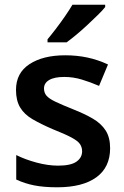

<svg xmlns="http://www.w3.org/2000/svg" viewBox="-20 -786 529 816"><path d="M448 -156Q448 -75 389.5 -32.5Q331 10 223 10Q167 10 126 2Q85 -6 49 -23V-127Q87 -108 135.5 -95Q184 -82 227 -82Q281 -82 305 -99Q329 -116 329 -143Q329 -160 320 -173.5Q311 -187 284 -201.5Q257 -216 204 -237Q153 -259 118 -279.5Q83 -300 65.5 -329.5Q48 -359 48 -404Q48 -476 105.5 -513.5Q163 -551 257 -551Q307 -551 351.5 -541.5Q396 -532 439 -512L401 -421Q364 -437 327.5 -448Q291 -459 253 -459Q211 -459 189 -446Q167 -433 167 -410Q167 -392 177.5 -379.5Q188 -367 215 -354Q242 -341 292 -321Q340 -302 375 -281.5Q410 -261 429 -231.5Q448 -202 448 -156ZM427 -756Q416 -742 395.5 -722Q375 -702 351.5 -680Q328 -658 304.5 -638.5Q281 -619 263 -606H182V-619Q198 -638 217.5 -663.5Q237 -689 256 -716.5Q275 -744 288 -766H427Z"/></svg>

Font: Noto Sans Sundanese SemiBold
Style: Regular
Weight: 600
Version: Version 2.003